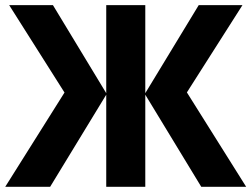

<svg xmlns="http://www.w3.org/2000/svg" viewBox="-24 -717 965 737"><path d="M-3.9 0 223.6 -361.8 11.2 -697.3H179.2L383.8 -359.4V-697.3H533.7V-359.4L738.8 -697.3H906.7L693.4 -362.3L920.9 0H748.5L533.7 -353.5V0H383.8V-353.5L168.5 0Z"/></svg>

Font: Lunasima
Style: Bold
Weight: 700
Designer: The DocRepair Project, Monotype Design Team
Foundry: Google
Version: Version 2.009